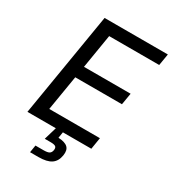

<svg xmlns="http://www.w3.org/2000/svg" viewBox="-220 -844 1045 1165"><g transform="rotate(30 303.0 -262.0)"><path d="M42.5 0 163.1 -727.5H606.4L592.8 -646H242.2L203.1 -408.2H529.8L516.1 -326.7H189L148.4 -81.5H503.4L490.2 0ZM178.7 204.1 187 152.8H244.6Q271.5 152.8 283.2 145.8Q294.9 138.7 297.9 121.1Q300.8 103.5 292 96.2Q283.2 88.9 255.4 88.9H215.3L248.5 -23.4H294.9L291 0L284.2 42Q330.6 43.9 350.1 62.3Q369.6 80.6 363.3 119.6Q356.4 163.1 326.7 183.6Q296.9 204.1 236.8 204.1Z"/></g></svg>

Font: Adwaita Sans
Style: Italic
Weight: 400
Italic angle: -9.39999°
Designer: Rasmus Andersson
Foundry: rsms
Version: Version 4.001;git-9221beed3